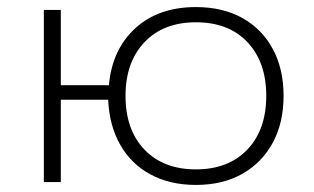

<svg xmlns="http://www.w3.org/2000/svg" viewBox="-20 -515 889 543"><path d="M534 8Q461 8 406 -21.5Q351 -51 320 -105.5Q289 -160 286 -233H152V0H104V-487H152V-274H288Q297 -375 362.5 -435Q428 -495 534 -495Q610 -495 665.5 -464Q721 -433 751.5 -376.5Q782 -320 782 -244Q782 -168 751.5 -111.5Q721 -55 665.5 -23.5Q610 8 534 8ZM534 -36Q626 -36 679.5 -92Q733 -148 733 -244Q733 -339 680 -395.5Q627 -452 534 -452Q442 -452 388.5 -395.5Q335 -339 335 -244Q335 -148 388.5 -92Q442 -36 534 -36Z"/></svg>

Font: Nunito Sans 10pt SemiExpanded ExtraLight
Style: Regular
Weight: 250
Width: 6
Designer: Vernon Adams
Foundry: Vernon Adams
Version: Version 3.101;gftools[0.9.27]